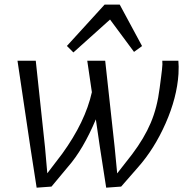

<svg xmlns="http://www.w3.org/2000/svg" viewBox="-20 -826 837 852"><path d="M305.7 -593.3 276.9 -622.1 444.3 -805.7H511.2L610.4 -621.6L574.7 -595.7L468.3 -739.3ZM142.6 6.8 114.7 -172.9 57.6 -556.6H138.7L179.7 -172.9L189.9 -57.1L255.9 -143.6Q358.4 -285.2 387.7 -417L367.2 -556.6H446.8L488.8 -172.9L500 -56.6L566.4 -141.6Q620.1 -212.9 648.9 -280.8Q677.7 -348.6 688.5 -435.5Q689.5 -442.4 691.7 -460Q693.8 -477.5 695.3 -488Q696.8 -498.5 698.7 -515.9Q700.7 -533.2 700.7 -540Q700.7 -546.9 700.2 -556.6H771.5Q773.9 -533.2 772 -497.6Q765.1 -392.6 715.1 -279.1Q665 -165.5 592.3 -83.5L517.6 2L451.2 6.8L423.3 -172.9L405.3 -296.4Q349.1 -162.6 281.7 -85.9L208.5 2Z"/></svg>

Font: HaufeMerriweatherSansLt
Style: Italic
Weight: 300
Designer: Eben Sorkin ( eben@eyebytes.com )
Foundry: Eben Sorkin
Version: Version 1.56